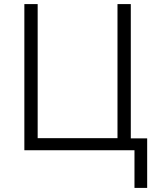

<svg xmlns="http://www.w3.org/2000/svg" viewBox="-20 -734 768 938"><path d="M637 0H99V-714H164V-59H554V-714H619V-58H699V184H637Z"/></svg>

Font: OpenSansMMV
Style: Light
Weight: 300
Foundry: Ascender Corporation
Version: Version 4.001